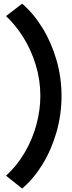

<svg xmlns="http://www.w3.org/2000/svg" viewBox="-20 -869 399 1071"><path d="M205.1 -334Q205.1 -422.9 179.4 -506.8Q153.8 -590.8 110.4 -660.2Q66.9 -729.5 13.7 -779.3L103.5 -848.6Q167.5 -793.5 217 -712.9Q266.6 -632.3 294.9 -534.9Q323.2 -437.5 323.2 -334Q323.2 -229.5 294.9 -131.1Q266.6 -32.7 217 47.9Q167.5 128.4 103.5 182.6L13.7 111.3Q75.7 54.7 118.9 -20Q162.1 -94.7 183.6 -175.5Q205.1 -256.3 205.1 -334Z"/></svg>

Font: Reddit Sans Chocolate ExtraBold
Style: Regular
Weight: 800
Designer: Stephen Hutchings
Foundry: Reddit
Version: Version 1.011